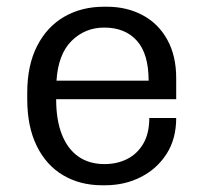

<svg xmlns="http://www.w3.org/2000/svg" viewBox="-20 -541 606 571"><path d="M284 10Q218 10 167.5 -20Q117 -50 89 -107.5Q61 -165 61 -246V-265Q61 -347 90.5 -404.5Q120 -462 171.5 -491.5Q223 -521 289 -521H298Q357 -521 404 -496Q451 -471 477.5 -423Q504 -375 504 -309V-246H147Q147 -184 164 -141Q181 -98 213 -75.5Q245 -53 291 -53Q328 -53 358 -68Q388 -83 406 -113.5Q424 -144 424 -190H504Q504 -128 475.5 -83.5Q447 -39 399 -14.5Q351 10 292 10ZM148 -301H422Q422 -381 387 -420Q352 -459 290 -459Q233 -459 193 -419.5Q153 -380 148 -301Z"/></svg>

Font: Chivo Medium Light
Style: Regular
Weight: 300
Version: Version 2.002